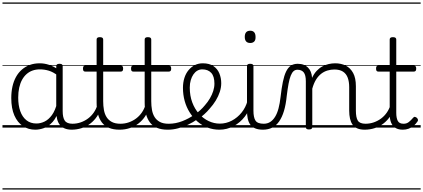

<svg xmlns="http://www.w3.org/2000/svg" viewBox="-20 -1030 3416 1550"><path d="M265 17Q209 17 165 -12Q121 -41 96 -98Q71 -155 71 -238Q71 -288 80.5 -331Q90 -374 109 -408.5Q128 -443 156 -467.5Q184 -492 220 -505.5Q256 -519 301 -519Q339 -519 376 -506.5Q413 -494 448 -470V-419Q409 -449 373.5 -459.5Q338 -470 302 -470Q270 -470 243 -460.5Q216 -451 194.5 -432Q173 -413 158 -385.5Q143 -358 135 -322Q127 -286 127 -242Q127 -180 143.5 -133Q160 -86 193 -59.5Q226 -33 274 -33Q308 -33 340.5 -49Q373 -65 399.5 -101.5Q426 -138 442 -202L461 -159Q440 -85 406 -47Q372 -9 335 4Q298 17 265 17ZM560 17Q527 17 502.5 7Q478 -3 463 -22Q448 -41 441 -69Q434 -97 434 -132V-495Q434 -506 440.5 -510.5Q447 -515 461 -515Q474 -515 480 -510.5Q486 -506 486 -496V-133Q486 -81 503 -56Q520 -31 566 -31Q573 -31 577.5 -23.5Q582 -16 581.5 -7Q581 2 576 9.5Q571 17 560 17ZM0 490H622V500H0ZM0 -20H622V0H0ZM0 -505H622V-500H0ZM0 -1010H622V-1000H0Z M557 17Q546 17 540.5 9.5Q535 2 535.5 -7Q536 -16 543 -23.5Q550 -31 563 -31Q600 -31 632.5 -42.5Q665 -54 691.5 -74Q718 -94 737 -121.5Q756 -149 766 -182Q769 -193 778.5 -192Q788 -191 794.5 -184Q801 -177 798 -167Q786 -125 764 -91.5Q742 -58 710.5 -33.5Q679 -9 640 4Q601 17 557 17ZM622 490V500ZM622 -20V0ZM622 -505V-500ZM622 -1010V-1000Z M946 17Q895 17 859.5 2Q824 -13 802.5 -41.5Q781 -70 770.5 -110Q760 -150 760 -201V-452H669Q658 -452 654 -458Q650 -464 650 -476Q650 -489 654 -494.5Q658 -500 669 -500H760V-711Q760 -721 766.5 -725.5Q773 -730 786 -730Q799 -730 806 -725.5Q813 -721 813 -711V-500H954Q965 -500 969.5 -494.5Q974 -489 974 -476Q974 -464 969.5 -458Q965 -452 954 -452H813V-213Q813 -175 819 -142Q825 -109 840.5 -84.5Q856 -60 883 -45.5Q910 -31 953 -31Q963 -31 968 -23.5Q973 -16 972.5 -7Q972 2 965.5 9.5Q959 17 946 17ZM622 490H1010V500H622ZM622 -20H1010V0H622ZM622 -505H1010V-500H622ZM622 -1010H1010V-1000H622Z M945 17Q934 17 928.5 9.5Q923 2 923.5 -7Q924 -16 931 -23.5Q938 -31 951 -31Q988 -31 1020.5 -42.5Q1053 -54 1079.5 -74Q1106 -94 1125 -121.5Q1144 -149 1154 -182Q1157 -193 1166.5 -192Q1176 -191 1182.5 -184Q1189 -177 1186 -167Q1174 -125 1152 -91.5Q1130 -58 1098.5 -33.5Q1067 -9 1028 4Q989 17 945 17ZM1010 490V500ZM1010 -20V0ZM1010 -505V-500ZM1010 -1010V-1000Z M1334 17Q1283 17 1247.5 2Q1212 -13 1190.5 -41.5Q1169 -70 1158.5 -110Q1148 -150 1148 -201V-452H1057Q1046 -452 1042 -458Q1038 -464 1038 -476Q1038 -489 1042 -494.5Q1046 -500 1057 -500H1148V-711Q1148 -721 1154.5 -725.5Q1161 -730 1174 -730Q1187 -730 1194 -725.5Q1201 -721 1201 -711V-500H1342Q1353 -500 1357.5 -494.5Q1362 -489 1362 -476Q1362 -464 1357.5 -458Q1353 -452 1342 -452H1201V-213Q1201 -175 1207 -142Q1213 -109 1228.5 -84.5Q1244 -60 1271 -45.5Q1298 -31 1341 -31Q1351 -31 1356 -23.5Q1361 -16 1360.5 -7Q1360 2 1353.5 9.5Q1347 17 1334 17ZM1010 490H1398V500H1010ZM1010 -20H1398V0H1010ZM1010 -505H1398V-500H1010ZM1010 -1010H1398V-1000H1010Z M1336 17Q1323 17 1317.5 9.5Q1312 2 1313.5 -7Q1315 -16 1322.5 -23.5Q1330 -31 1342 -31Q1398 -31 1452 -52Q1506 -73 1550 -105Q1558 -110 1564.5 -107Q1571 -104 1575.5 -96.5Q1580 -89 1580 -80.5Q1580 -72 1573 -67Q1539 -43 1499 -24Q1459 -5 1417.5 6Q1376 17 1336 17ZM1398 490V500ZM1398 -20V0ZM1398 -505V-500ZM1398 -1010V-1000Z M1553 -106Q1576 -122 1596.5 -140.5Q1617 -159 1634 -180Q1658 -207 1675 -236.5Q1692 -266 1701.5 -295.5Q1711 -325 1711 -355Q1711 -414 1685 -442Q1659 -470 1613 -470Q1603 -470 1597.5 -477.5Q1592 -485 1593 -494.5Q1594 -504 1600 -511.5Q1606 -519 1617 -519Q1670 -519 1703 -496.5Q1736 -474 1751 -437Q1766 -400 1766 -358Q1766 -324 1754.5 -288.5Q1743 -253 1722 -218.5Q1701 -184 1672 -152Q1653 -129 1629.5 -108Q1606 -87 1581 -69ZM1398 490H1842V500H1398ZM1398 -20H1842V0H1398ZM1398 -505H1842V-500H1398ZM1398 -1010H1842V-1000H1398Z M1751 17Q1701 17 1656 0Q1611 -17 1575 -48Q1539 -79 1512 -121.5Q1485 -164 1471 -214.5Q1457 -265 1457 -321Q1457 -364 1468.5 -400.5Q1480 -437 1502 -463.5Q1524 -490 1553 -504.5Q1582 -519 1617 -519Q1628 -519 1633 -511.5Q1638 -504 1637 -494.5Q1636 -485 1630 -477.5Q1624 -470 1613 -470Q1591 -470 1573 -459.5Q1555 -449 1541.5 -429.5Q1528 -410 1520 -383Q1512 -356 1512 -323Q1512 -257 1532 -203.5Q1552 -150 1586.5 -111.5Q1621 -73 1664.5 -52.5Q1708 -32 1754 -32Q1806 -32 1851.5 -56Q1897 -80 1930.5 -121.5Q1964 -163 1978 -216Q1980 -225 1989 -225.5Q1998 -226 2005 -220.5Q2012 -215 2009 -203Q1995 -139 1957 -89.5Q1919 -40 1865.5 -11.5Q1812 17 1751 17ZM1842 490V500ZM1842 -20V0ZM1842 -505V-500ZM1842 -1010V-1000Z M2104 17Q2066 17 2040.5 6.5Q2015 -4 2000.5 -24Q1986 -44 1980 -72.5Q1974 -101 1974 -137V-496Q1974 -506 1980 -510.5Q1986 -515 1999 -515Q2013 -515 2019.5 -510.5Q2026 -506 2026 -496V-137Q2026 -82 2042.5 -56.5Q2059 -31 2110 -31Q2119 -31 2123.5 -23.5Q2128 -16 2127.5 -7Q2127 2 2121.5 9.5Q2116 17 2104 17ZM2000 -683Q1978 -683 1967 -695.5Q1956 -708 1956 -732Q1956 -757 1967 -769.5Q1978 -782 2000 -782Q2021 -782 2032 -769.5Q2043 -757 2043 -732Q2044 -707 2032.5 -695Q2021 -683 2000 -683ZM1842 490H2167V500H1842ZM1842 -20H2167V0H1842ZM1842 -505H2167V-500H1842ZM1842 -1010H2167V-1000H1842Z M2102 17Q2093 17 2088.5 9.5Q2084 2 2084.5 -7Q2085 -16 2091 -23.5Q2097 -31 2108 -31Q2139 -31 2161.5 -45.5Q2184 -60 2201 -87.5Q2218 -115 2228.5 -155Q2239 -195 2245 -247Q2253 -318 2263.5 -369Q2274 -420 2289.5 -452Q2305 -484 2327.5 -499.5Q2350 -515 2383 -515Q2392 -515 2396.5 -508Q2401 -501 2400.5 -491.5Q2400 -482 2395 -474.5Q2390 -467 2381 -467Q2363 -467 2350 -455.5Q2337 -444 2327 -419Q2317 -394 2309.5 -354Q2302 -314 2295 -257Q2288 -186 2272.5 -134.5Q2257 -83 2233 -49Q2209 -15 2176.5 1Q2144 17 2102 17ZM2167 490H2267V500H2167ZM2167 -20H2267V0H2167ZM2167 -505H2267V-500H2167ZM2167 -1010H2267V-1000H2167Z M2926 17Q2889 17 2864.5 6.5Q2840 -4 2826 -24Q2812 -44 2805.5 -72.5Q2799 -101 2799 -137V-326Q2799 -371 2787 -403Q2775 -435 2748.5 -452Q2722 -469 2679 -469Q2652 -469 2624.5 -461Q2597 -453 2573.5 -435Q2550 -417 2531.5 -387.5Q2513 -358 2501 -314V-4Q2501 6 2494.5 10.5Q2488 15 2474 15Q2461 15 2455 10.5Q2449 6 2449 -4V-374Q2449 -424 2432 -445.5Q2415 -467 2381 -467Q2370 -467 2364.5 -474.5Q2359 -482 2359.5 -491.5Q2360 -501 2366 -508Q2372 -515 2383 -515Q2411 -515 2431.5 -507Q2452 -499 2466.5 -484.5Q2481 -470 2489 -450Q2497 -430 2499 -405V-401Q2515 -435 2536 -457.5Q2557 -480 2582 -493.5Q2607 -507 2633.5 -513Q2660 -519 2686 -519Q2734 -519 2771.5 -500Q2809 -481 2831 -440.5Q2853 -400 2853 -334V-137Q2853 -82 2868.5 -56.5Q2884 -31 2932 -31Q2941 -31 2946 -23.5Q2951 -16 2950.5 -7Q2950 2 2944 9.5Q2938 17 2926 17ZM2267 490H2988V500H2267ZM2267 -20H2988V0H2267ZM2267 -505H2988V-500H2267ZM2267 -1010H2988V-1000H2267Z M2923 17Q2912 17 2906.5 9.5Q2901 2 2901.5 -7Q2902 -16 2909 -23.5Q2916 -31 2929 -31Q2966 -31 2998.5 -42.5Q3031 -54 3057.5 -74Q3084 -94 3103 -121.5Q3122 -149 3132 -182Q3135 -193 3144.5 -192Q3154 -191 3160.5 -184Q3167 -177 3164 -167Q3152 -125 3130 -91.5Q3108 -58 3076.5 -33.5Q3045 -9 3006 4Q2967 17 2923 17ZM2988 490V500ZM2988 -20V0ZM2988 -505V-500ZM2988 -1010V-1000Z M3232 17Q3196 17 3172.5 2.5Q3149 -12 3137.5 -40Q3126 -68 3126 -107V-452H3035Q3024 -452 3020 -458Q3016 -464 3016 -476Q3016 -489 3020 -494.5Q3024 -500 3035 -500H3126V-711Q3126 -721 3132.5 -725.5Q3139 -730 3152 -730Q3165 -730 3172 -725.5Q3179 -721 3179 -711V-500H3320Q3331 -500 3335.5 -494.5Q3340 -489 3340 -476Q3340 -464 3335.5 -458Q3331 -452 3320 -452H3179V-119Q3179 -78 3191 -54.5Q3203 -31 3238 -31Q3263 -31 3280.5 -45Q3298 -59 3315 -79Q3322 -88 3329.5 -86.5Q3337 -85 3345 -79Q3352 -72 3354 -64.5Q3356 -57 3351 -50Q3337 -29 3319 -14Q3301 1 3279 9Q3257 17 3232 17ZM2988 490H3376V500H2988ZM2988 -20H3376V0H2988ZM2988 -505H3376V-500H2988ZM2988 -1010H3376V-1000H2988Z"/></svg>

Font: Playwrite ES Deco Guides
Style: Regular
Weight: 400
Designer: Veronika Burian, José Scaglione
Foundry: TypeTogether
Version: Version 1.003